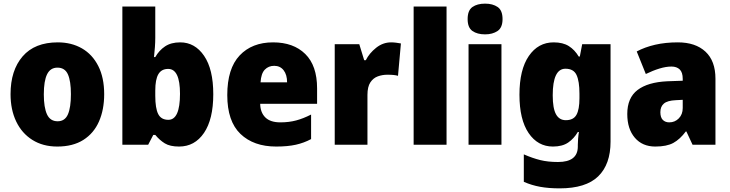

<svg xmlns="http://www.w3.org/2000/svg" viewBox="-20 -796 4014 1056"><path d="M553 -278Q553 -193 524.5 -128Q496 -63 438.5 -26.5Q381 10 295 10Q216 10 158 -26.5Q100 -63 69 -128Q38 -193 38 -278Q38 -409 104.5 -486Q171 -563 298 -563Q373 -563 430.5 -530Q488 -497 520.5 -433Q553 -369 553 -278ZM221 -277Q221 -205 238.5 -167Q256 -129 297 -129Q337 -129 353.5 -167Q370 -205 370 -278Q370 -350 353.5 -387Q337 -424 296 -424Q257 -424 239 -387.5Q221 -351 221 -277Z M834 -588Q834 -564 832 -537Q830 -510 827 -482H834Q855 -519 888 -541Q921 -563 971 -563Q1052 -563 1102.5 -489Q1153 -415 1153 -278Q1153 -140 1102 -65Q1051 10 965 10Q915 10 886.5 -7.5Q858 -25 834 -54H823L795 0H653V-760H834ZM905 -417Q868 -417 851 -388Q834 -359 834 -298V-269Q834 -201 850 -169Q866 -137 906 -137Q970 -137 970 -280Q970 -417 905 -417Z M1482 -563Q1594 -563 1659 -499Q1724 -435 1724 -310V-225H1411Q1412 -177 1439.5 -150Q1467 -123 1522 -123Q1569 -123 1608.5 -133.5Q1648 -144 1691 -166V-31Q1652 -10 1607 0Q1562 10 1499 10Q1375 10 1302.5 -59.5Q1230 -129 1230 -273Q1230 -419 1298 -491Q1366 -563 1482 -563ZM1488 -434Q1457 -434 1436.5 -413Q1416 -392 1413 -343H1559Q1559 -385 1540 -409.5Q1521 -434 1488 -434Z M2131 -563Q2145 -563 2159.5 -561Q2174 -559 2185 -557L2169 -379Q2159 -382 2145.5 -383.5Q2132 -385 2110 -385Q2083 -385 2058 -376Q2033 -367 2017 -343Q2001 -319 2001 -274V0H1821V-553H1956L1983 -465H1992Q2011 -503 2048.5 -533Q2086 -563 2131 -563Z M2436 0H2255V-760H2436Z M2648 -776Q2690 -776 2717 -757.5Q2744 -739 2744 -691Q2744 -644 2716.5 -625.5Q2689 -607 2648 -607Q2605 -607 2578.5 -625.5Q2552 -644 2552 -691Q2552 -739 2578.5 -757.5Q2605 -776 2648 -776ZM2738 -553V0H2557V-553Z M3025 -563Q3076 -563 3108.5 -542.5Q3141 -522 3163 -485H3169L3182 -553H3338V-17Q3338 108 3270 174Q3202 240 3058 240Q2998 240 2951 231.5Q2904 223 2861 204V53Q2909 74 2951.5 84.5Q2994 95 3049 95Q3158 95 3158 10V1Q3158 -13 3159.5 -32.5Q3161 -52 3164 -70H3158Q3137 -34 3105 -12Q3073 10 3021 10Q2938 10 2887.5 -64Q2837 -138 2837 -275Q2837 -413 2888.5 -488Q2940 -563 3025 -563ZM3090 -418Q3020 -418 3020 -272Q3020 -200 3038 -167.5Q3056 -135 3092 -135Q3134 -135 3150.5 -164.5Q3167 -194 3167 -256V-281Q3167 -349 3151 -383.5Q3135 -418 3090 -418Z M3708 -563Q3805 -563 3860 -512Q3915 -461 3915 -363V0H3789L3755 -73H3752Q3720 -30 3683.5 -10Q3647 10 3584 10Q3513 10 3471.5 -38.5Q3430 -87 3430 -169Q3430 -258 3486.5 -301Q3543 -344 3650 -349L3735 -352V-362Q3735 -398 3718.5 -414Q3702 -430 3673 -430Q3643 -430 3607 -419Q3571 -408 3532 -389L3482 -513Q3527 -537 3583.5 -550Q3640 -563 3708 -563ZM3697 -245Q3651 -243 3631.5 -226.5Q3612 -210 3612 -179Q3612 -150 3625.5 -136.5Q3639 -123 3661 -123Q3692 -123 3713.5 -145Q3735 -167 3735 -202V-247Z"/></svg>

Font: Noto Sans Gurmukhi UI SemiCondensed Black
Style: Regular
Weight: 900
Width: 4
Designer: Jelle Bosma - Monotype Design Team
Foundry: Monotype Imaging Inc.
Version: Version 2.004; ttfautohint (v1.8.4.7-5d5b)